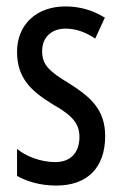

<svg xmlns="http://www.w3.org/2000/svg" viewBox="-20 -567 379 597"><path d="M307 -144C307 -226 262 -265 196 -307C133 -345 111 -365 111 -408C111 -450 139 -478 184 -478C217 -478 248 -466 276 -447L306 -512C269 -535 229 -547 183 -547C94 -547 33 -491 33 -406C33 -323 78 -283 145 -242C205 -208 227 -183 227 -141C227 -92 199 -63 152 -63C108 -63 62 -80 33 -104V-20C63 -3 105 10 155 10C251 10 307 -45 307 -144Z"/></svg>

Font: Noto Sans UI Condensed
Style: Regular
Weight: 400
Width: 3
Designer: Monotype Design Team
Foundry: Monotype Imaging Inc.
Version: Version 1.901